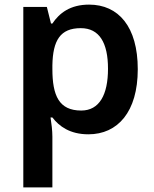

<svg xmlns="http://www.w3.org/2000/svg" viewBox="-20 -572 666 832"><path d="M366 -552C284 -552 237 -515 207 -470H201L183 -542H81V240H207V20C207 -6 203 -38 199 -63H207C236 -25 283 10 363 10C490 10 577 -87 577 -272C577 -457 493 -552 366 -552ZM330 -450C411 -450 448 -386 448 -274C448 -162 411 -93 332 -93C236 -93 207 -157 207 -273V-289C209 -397 241 -450 330 -450Z"/></svg>

Font: Noto Sans Sinhala SemiBold
Style: Regular
Weight: 600
Designer: Jelle Bosma - Monotype Design Team
Foundry: Monotype Imaging Inc.
Version: Version 2.006